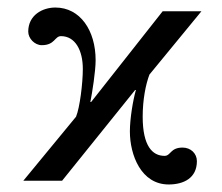

<svg xmlns="http://www.w3.org/2000/svg" viewBox="-20 -480 591 510"><path d="M515 -450H412L222 -209H220C225 -234 234 -291 234 -320C234 -399 193 -460 127 -460C93 -460 55 -440 55 -396C55 -378 72 -360 91 -360C126 -360 125 -384 142 -384C180 -384 200 -346 200 -297C200 -259 192 -194 182 -170L42 0H145L339 -241H341C333 -213 325 -164 325 -131C325 -68 355 10 428 10C468 10 503 -7 503 -52C503 -72 487 -88 465 -88C432 -88 434 -66 417 -66C385 -66 359 -92 359 -170C359 -215 367 -256 377 -282Z"/></svg>

Font: XITS
Style: Regular
Weight: 400
Designer: MicroPress Inc., with final additions and corrections provided by Coen Hoffman, Elsevier (retired)
Version: Version 1.302